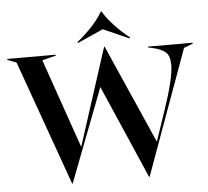

<svg xmlns="http://www.w3.org/2000/svg" viewBox="-73 -998 1173 1084"><g transform="rotate(-5 513.5 -455.5)"><path d="M39 -687 -12 -707V-712H263V-707L185 -687L361 -181L539 -733H542L789 -173L847 -344Q908 -523 908 -598Q908 -649 883.5 -670.5Q859 -692 806 -703L786 -707V-712H1039V-707L988 -687L731 21H728L498 -508L295 21H292ZM394 -767 391 -772Q440 -811 478.5 -853Q517 -895 537 -932H542Q565 -893 604 -851Q643 -809 690 -772L687 -767L540 -832Z"/></g></svg>

Font: Nyght Serif Medium
Style: Regular
Weight: 500
Designer: Maksym Kobuzan
Version: Version 0.410